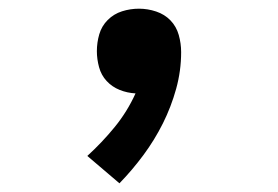

<svg xmlns="http://www.w3.org/2000/svg" viewBox="-20 -207 640 442"><path d="M255 215 181 152Q215 121 244 85.5Q273 50 292 8Q273 7 255.5 0Q238 -7 225.5 -20.5Q213 -34 208 -52.5Q203 -71 203 -89Q203 -109 208.5 -128Q214 -147 228 -161Q242 -175 261 -181Q280 -187 300 -187Q320 -187 339.5 -180.5Q359 -174 372.5 -160Q386 -146 391.5 -126.5Q397 -107 397 -87Q397 -44 385.5 -2.5Q374 39 355 77Q336 115 310.5 149.5Q285 184 255 215Z"/></svg>

Font: Iosevka Fixed Extended
Style: Bold
Weight: 700
Width: 7
Monospace: yes
Designer: Belleve Invis
Foundry: Belleve Invis
Version: Version 24.1.1; ttfautohint (v1.8.4)